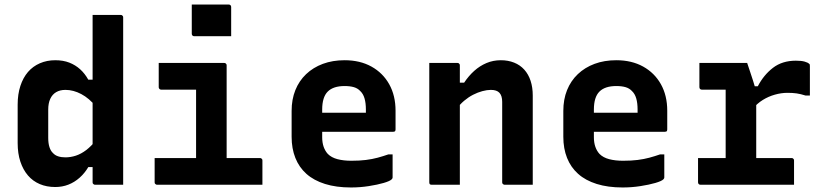

<svg xmlns="http://www.w3.org/2000/svg" viewBox="-20 -816 3640 848"><path d="M224 -550Q259 -550 286 -539.5Q313 -529 334 -510Q355 -491 370 -464H404V-345Q374 -382 339 -400.5Q304 -419 269 -419Q245 -419 228 -409Q211 -399 202 -379.5Q193 -360 193 -332V-207Q193 -183 198.5 -166Q204 -149 214 -140Q223 -130 237 -125.5Q251 -121 269 -121Q292 -121 315 -128.5Q338 -136 360.5 -153Q383 -170 404 -197V-78H370Q354 -51 331.5 -31Q309 -11 282 -0.5Q255 10 224 10Q186 10 155.5 -3Q125 -16 103.5 -41Q82 -66 70 -102Q58 -138 58 -184V-354Q58 -400 70 -436.5Q82 -473 103.5 -498Q125 -523 156 -536.5Q187 -550 224 -550ZM513 -750Q517 -750 519 -748.5Q521 -747 522.5 -745Q524 -743 524 -739Q524 -665 524 -589.5Q524 -514 524 -438.5Q524 -363 524 -289Q524 -215 524 -142Q524 -105 524 -70Q524 -35 524 0Q509 0 493.5 0Q478 0 462 0Q446 0 430.5 0Q415 0 400 0Q397 0 394.5 -1.5Q392 -3 390.5 -5Q389 -7 389 -11Q389 -91 389 -171Q389 -251 389 -330.5Q389 -410 389 -490Q389 -570 389 -650Q389 -675 389 -700Q389 -725 389 -750Q404 -750 419.5 -750Q435 -750 451 -750Q467 -750 482.5 -750Q498 -750 513 -750Z M846 -78V-137Q846 -156 846 -175.5Q846 -195 846 -214Q846 -235 846 -255.5Q846 -276 846 -296.5Q846 -317 846 -337.5Q846 -358 846 -379Q846 -400 846 -420H827Q804 -420 782 -420Q760 -420 737.5 -420Q715 -420 692 -420Q689 -420 686.5 -421.5Q684 -423 682.5 -425.5Q681 -428 681 -431Q681 -458 681 -484.5Q681 -511 681 -538Q730 -538 778.5 -538Q827 -538 874.5 -538Q922 -538 970 -538Q974 -538 976 -536.5Q978 -535 979.5 -533Q981 -531 981 -527Q981 -479 981 -432.5Q981 -386 981 -339.5Q981 -293 981 -248.5Q981 -204 981 -161Q981 -118 981 -78ZM663 -118H1127Q1132 -118 1134 -116.5Q1136 -115 1137.5 -113Q1139 -111 1139 -107Q1139 -89 1139 -71.5Q1139 -54 1139 -36.5Q1139 -19 1139 0H674Q671 0 668.5 -1.5Q666 -3 664.5 -5Q663 -7 663 -11Q663 -30 663 -47.5Q663 -65 663 -82.5Q663 -100 663 -118ZM827 -796Q846 -796 866.5 -796Q887 -796 908.5 -796Q930 -796 950.5 -796Q971 -796 990 -796Q995 -796 998 -793Q1001 -790 1001 -785V-656Q982 -656 961.5 -656Q941 -656 919.5 -656Q898 -656 877.5 -656Q857 -656 838 -656Q833 -656 830 -659Q827 -662 827 -667Z M1502 -550Q1570 -550 1620.5 -522Q1671 -494 1699 -444Q1727 -394 1727 -327V-244Q1727 -241 1726 -238.5Q1725 -236 1722.5 -235Q1720 -234 1717 -234H1487Q1470 -234 1452.5 -234Q1435 -234 1418 -234H1377L1374 -318H1596Q1596 -322 1596 -325Q1596 -328 1596 -332Q1596 -361 1590 -381.5Q1584 -402 1571 -414Q1560 -426 1543 -431Q1526 -436 1502 -436Q1452 -436 1427.5 -411.5Q1403 -387 1403 -332V-210Q1403 -186 1409.5 -167.5Q1416 -149 1428 -136Q1444 -120 1470.5 -113Q1497 -106 1532 -106Q1568 -106 1596 -109.5Q1624 -113 1648 -119.5Q1672 -126 1695 -134H1714Q1714 -109 1714 -83.5Q1714 -58 1714 -32Q1714 -30 1713 -28Q1712 -26 1710 -24Q1702 -16 1674.5 -8Q1647 0 1608.5 6Q1570 12 1530 12Q1465 12 1415.5 -3.5Q1366 -19 1333.5 -48Q1301 -77 1284.5 -118.5Q1268 -160 1268 -212V-326Q1268 -377 1284.5 -418Q1301 -459 1332 -488.5Q1363 -518 1406 -534Q1449 -550 1502 -550Z M2333 0Q2300 0 2271.5 0Q2243 0 2209 0Q2206 0 2203.5 -1.5Q2201 -3 2199.5 -5Q2198 -7 2198 -11Q2198 -70 2198 -129.5Q2198 -189 2198 -248Q2198 -307 2198 -366Q2198 -393 2186 -406Q2174 -419 2148 -419Q2131 -419 2110.5 -413.5Q2090 -408 2069.5 -397.5Q2049 -387 2030 -371Q2011 -355 1995 -333V-451H2030Q2050 -481 2074.5 -503Q2099 -525 2128.5 -537.5Q2158 -550 2192 -550Q2224 -550 2250.5 -539.5Q2277 -529 2295.5 -508.5Q2314 -488 2323.5 -459Q2333 -430 2333 -394Q2333 -346 2333 -297Q2333 -248 2333 -199Q2333 -150 2333 -100Q2333 -75 2333 -50Q2333 -25 2333 0ZM2011 0Q1989 0 1969.5 0Q1950 0 1929.5 0Q1909 0 1887 0Q1884 0 1882 -0.5Q1880 -1 1878.5 -2.5Q1877 -4 1876.5 -6Q1876 -8 1876 -11Q1876 -65 1876 -118.5Q1876 -172 1876 -225.5Q1876 -279 1876 -332.5Q1876 -386 1876 -440Q1876 -468 1876 -493Q1876 -518 1876 -538Q1901 -538 1921.5 -538Q1942 -538 1961.5 -538Q1981 -538 2000 -538Q2004 -538 2006 -536.5Q2008 -535 2009.5 -533Q2011 -531 2011 -527Q2011 -440 2011 -352Q2011 -264 2011 -176Q2011 -88 2011 0Z M2702 -550Q2770 -550 2820.5 -522Q2871 -494 2899 -444Q2927 -394 2927 -327V-244Q2927 -241 2926 -238.5Q2925 -236 2922.5 -235Q2920 -234 2917 -234H2687Q2670 -234 2652.5 -234Q2635 -234 2618 -234H2577L2574 -318H2796Q2796 -322 2796 -325Q2796 -328 2796 -332Q2796 -361 2790 -381.5Q2784 -402 2771 -414Q2760 -426 2743 -431Q2726 -436 2702 -436Q2652 -436 2627.5 -411.5Q2603 -387 2603 -332V-210Q2603 -186 2609.5 -167.5Q2616 -149 2628 -136Q2644 -120 2670.5 -113Q2697 -106 2732 -106Q2768 -106 2796 -109.5Q2824 -113 2848 -119.5Q2872 -126 2895 -134H2914Q2914 -109 2914 -83.5Q2914 -58 2914 -32Q2914 -30 2913 -28Q2912 -26 2910 -24Q2902 -16 2874.5 -8Q2847 0 2808.5 6Q2770 12 2730 12Q2665 12 2615.5 -3.5Q2566 -19 2533.5 -48Q2501 -77 2484.5 -118.5Q2468 -160 2468 -212V-326Q2468 -377 2484.5 -418Q2501 -459 2532 -488.5Q2563 -518 2606 -534Q2649 -550 2702 -550Z M3185 -66V-134Q3185 -151 3185 -167.5Q3185 -184 3185 -201.5Q3185 -219 3185 -235Q3185 -266 3185 -297Q3185 -328 3185 -359Q3185 -390 3185 -420H3166Q3145 -420 3122.5 -420Q3100 -420 3080 -420Q3075 -420 3072 -423Q3069 -426 3069 -431Q3069 -458 3069 -484.5Q3069 -511 3069 -538Q3080 -538 3095 -538Q3110 -538 3126.5 -538Q3143 -538 3161 -538Q3179 -538 3199 -538Q3219 -538 3239.5 -538Q3260 -538 3280 -538Q3280 -538 3284 -526Q3288 -514 3294 -496Q3300 -478 3306 -459.5Q3312 -441 3316 -426.5Q3320 -412 3320 -409Q3320 -367 3320 -324.5Q3320 -282 3320 -239Q3320 -196 3320 -152Q3320 -108 3320 -64ZM3291 -435H3327Q3353 -485 3394 -516.5Q3435 -548 3495 -548Q3519 -548 3533.5 -544Q3548 -540 3554 -534Q3556 -533 3556.5 -530.5Q3557 -528 3557 -524Q3557 -491 3557 -459Q3557 -427 3557 -394H3538Q3516 -401 3498.5 -403.5Q3481 -406 3458 -406Q3431 -406 3402.5 -398Q3374 -390 3349 -374.5Q3324 -359 3303 -334ZM3063 -118H3475Q3480 -118 3482 -116.5Q3484 -115 3485.5 -113Q3487 -111 3487 -107Q3487 -88 3487 -71Q3487 -54 3487 -36.5Q3487 -19 3487 0H3074Q3069 0 3066 -3Q3063 -6 3063 -11Q3063 -30 3063 -47.5Q3063 -65 3063 -82Q3063 -99 3063 -118Z"/></svg>

Font: Recursive Monospace
Style: Bold
Weight: 700
Version: Version 1.047